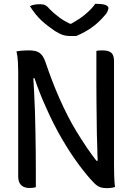

<svg xmlns="http://www.w3.org/2000/svg" viewBox="-20 -972 690 1002"><path d="M167 5Q161 7 152 8Q143 9 133 9Q116 9 102.5 2.5Q89 -4 82 -17.5Q75 -31 75 -52V-596Q75 -618 73.5 -648Q72 -678 66 -704Q77 -706 87.5 -707Q98 -708 108.5 -708.5Q119 -709 130 -709Q157 -709 173 -703Q189 -697 200 -682.5Q211 -668 220 -640Q236 -593 253.5 -547.5Q271 -502 290.5 -458Q310 -414 332 -370.5Q354 -327 380 -284.5Q406 -242 435 -199Q458 -166 483 -133H490Q488 -162 488 -191Q486 -232 485.5 -272.5Q485 -313 484.5 -354.5Q484 -396 483.5 -439.5Q483 -483 483 -530V-706Q489 -708 496.5 -708.5Q504 -709 515 -709Q547 -709 561 -696.5Q575 -684 575 -654V-109Q575 -81 576 -52.5Q577 -24 580 4Q574 6 568 7Q562 8 555.5 9Q549 10 541 10Q516 10 501.5 4.5Q487 -1 471 -17Q434 -55 390 -114.5Q346 -174 302 -249.5Q258 -325 219 -414Q186 -486 160 -564H154Q156 -529 158 -493Q161 -441 162.5 -388Q164 -335 165 -282.5Q166 -230 166.5 -179Q167 -128 167 -80ZM378 -784H346Q328 -784 311.5 -788.5Q295 -793 267 -810Q251 -821 233 -834.5Q215 -848 198 -863.5Q181 -879 165.5 -898.5Q150 -918 136 -940Q149 -946 161 -948Q173 -950 190 -950Q207 -950 217 -944.5Q227 -939 238 -926Q262 -901 291 -880Q312 -864 345 -848H351Q391 -870 420 -893Q457 -923 477 -952H483Q507 -952 520.5 -949Q534 -946 540 -941Q546 -936 546 -930Q546 -924 540.5 -911.5Q535 -899 519 -883Q505 -867 489.5 -853Q474 -839 456 -826.5Q438 -814 418.5 -803.5Q399 -793 378 -784Z"/></svg>

Font: Code D Ace
Style: Regular
Weight: 400
Version: Version 1.085; ttfautohint (v1.8.4.7-5d5b);Nerd Fonts 3.0.2